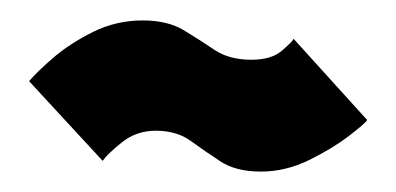

<svg xmlns="http://www.w3.org/2000/svg" viewBox="-20 -440 388 188"><path d="M235.5 -272Q211 -272 195.8 -282Q180.5 -292 166.8 -302Q153 -312 132.5 -312Q113.5 -312 99.2 -300.5Q85 -289 80.5 -282.5L8.5 -360.5Q16 -369.5 32.2 -383.5Q48.5 -397.5 71.2 -408.8Q94 -420 119.5 -420Q144 -420 159.8 -410.5Q175.5 -401 190 -391.2Q204.5 -381.5 226 -381.5Q246 -381.5 256.2 -390.5Q266.5 -399.5 267.5 -402L339.5 -322.5Q337.5 -319 321.5 -306.8Q305.5 -294.5 282.5 -283.2Q259.5 -272 235.5 -272Z"/></svg>

Font: Anybody Condensed ExtraBold
Style: Regular
Weight: 800
Width: 3
Designer: Tyler Finck
Foundry: Etcetera Type Company
Version: Version 1.010; ttfautohint (v1.8.3) -l 8 -r 50 -G 200 -x 14 